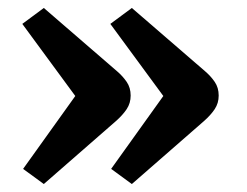

<svg xmlns="http://www.w3.org/2000/svg" viewBox="-20 -508 619 482"><path d="M90 -46 38 -84 169 -267 36 -448 90 -488 274 -329Q288 -317 298 -302.5Q308 -288 308 -268Q308 -249 298 -234Q288 -219 271 -204ZM311 -46 259 -84 390 -267 257 -448 311 -488 495 -329Q509 -317 519 -302.5Q529 -288 529 -268Q529 -249 519 -234Q509 -219 492 -204Z"/></svg>

Font: Literata 7pt SemiBold
Style: Regular
Weight: 600
Designer: Latin by Veronika Burian and Jose Scaglione. Greek by Irene Vlachou. Cyrillic by Vera Evstafieva.
Foundry: TypeTogether
Version: Version 3.002